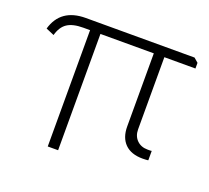

<svg xmlns="http://www.w3.org/2000/svg" viewBox="-112 -680 1006 923"><g transform="rotate(20 391.0 -218.5)"><path d="M217 -492H182Q129 -492 100.5 -473Q72 -454 60 -410L18 -428Q50 -540 178 -540H734L756 -521V-492H597V-123Q597 -89 618 -68Q639 -47 673 -47Q675 -47 683.5 -47Q692 -47 694 -48V0Q692 1 680.5 1.5Q669 2 665 2Q606 2 574.5 -29.5Q543 -61 543 -118V-492H270V103H217Z"/></g></svg>

Font: Encode Sans Wide
Style: ExtraLight
Weight: 200
Designer: Pablo Impallari, Andres Torresi
Foundry: Pablo Impallari, Andres Torresi
Version: Version 1.000; ttfautohint (v1.00) -l 8 -r 50 -G 200 -x 14 -